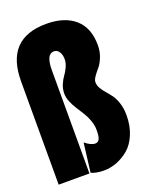

<svg xmlns="http://www.w3.org/2000/svg" viewBox="-140 -807 728 897"><g transform="rotate(-20 224.0 -358.0)"><path d="M323 -391Q323 -375 331.8 -360Q340.5 -345 352.8 -331.2Q365 -317.5 377.2 -301Q389.5 -284.5 398.2 -257.5Q407 -230.5 407 -197Q407 -144 389.5 -102.2Q372 -60.5 344 -37Q316 -13.5 284.2 -1.5Q252.5 10.5 220 10.5Q184 10.5 157 -1L175 -145.5Q203.5 -122 225 -122Q239 -122 245.5 -134.5Q252 -147 252 -179.5Q252 -204 243.2 -227.8Q234.5 -251.5 222.2 -271Q210 -290.5 197.8 -309.5Q185.5 -328.5 176.8 -349.5Q168 -370.5 168 -391Q168 -413.5 177 -434.8Q186 -456 196.5 -470Q207 -484 216 -503.5Q225 -523 225 -542Q225 -563.5 215.5 -578.2Q206 -593 189.5 -593Q151 -593 151 -513.5V0H-2V-513Q-2 -726 200 -726Q290.5 -726 341.8 -681.2Q393 -636.5 393 -550Q393 -518 382 -490.8Q371 -463.5 358 -448.8Q345 -434 334 -418.2Q323 -402.5 323 -391Z"/></g></svg>

Font: League Mono Condensed ExtraBold
Style: Regular
Weight: 800
Width: 1
Designer: Tyler Finck
Foundry: The League of Moveable Type / Tyler Finck
Version: Version 2.210